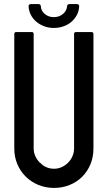

<svg xmlns="http://www.w3.org/2000/svg" viewBox="-20 -935 528 941"><path d="M353 -778H428Q438 -778 438 -768V-207Q438 -166 423.5 -130.5Q409 -95 383 -69Q357 -43 321.5 -28.5Q286 -14 245 -14Q204 -14 168.5 -28.5Q133 -43 106.5 -69Q80 -95 65 -130.5Q50 -166 50 -207V-768Q50 -778 60 -778H135Q145 -778 145 -768V-207Q145 -187 153.5 -169Q162 -151 176 -137V-138Q204 -108 245 -108Q265 -108 282.5 -116Q300 -124 313.5 -137.5Q327 -151 335 -169Q343 -187 343 -207V-768Q343 -778 353 -778ZM244 -798Q218 -798 196 -806.5Q174 -815 157.5 -829Q141 -843 131 -862.5Q121 -882 120 -905Q120 -910 123.5 -912.5Q127 -915 132 -915H168Q173 -915 176.5 -912.5Q180 -910 180 -905Q181 -882 199.5 -866.5Q218 -851 244 -851Q270 -851 288.5 -866.5Q307 -882 309 -905Q309 -910 312.5 -912.5Q316 -915 321 -915H356Q368 -915 368 -904Q367 -881 357 -862Q347 -843 330.5 -828.5Q314 -814 291.5 -806Q269 -798 244 -798Z"/></svg>

Font: Kanalisirung
Style: Regular
Weight: 500
Designer: Peter Wiegel
Foundry: Peter Wiegel
Version: 1.000